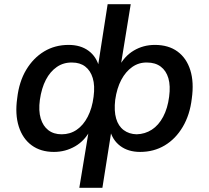

<svg xmlns="http://www.w3.org/2000/svg" viewBox="-20 -715 996 915"><path d="M358 180 404 -98H412Q385 -45 338.5 -18Q292 9 237 9Q174 9 131 -22.5Q88 -54 69.5 -112Q51 -170 62 -247Q71 -326 105 -382.5Q139 -439 190.5 -470Q242 -501 307 -501Q364 -501 402 -473Q440 -445 453 -394H446L493 -695H603L554 -394H545Q572 -447 617.5 -474Q663 -501 718 -501Q783 -501 826 -469.5Q869 -438 887 -380.5Q905 -323 894 -245Q885 -168 851 -110.5Q817 -53 765 -22Q713 9 648 9Q591 9 553 -19.5Q515 -48 503 -99L512 -98L468 180ZM274 -75Q314 -75 345.5 -96.5Q377 -118 398 -158.5Q419 -199 426 -254Q433 -307 422 -343Q411 -379 386 -398Q361 -417 324 -417Q283 -418 251 -396Q219 -374 198.5 -334.5Q178 -295 170 -239Q163 -187 174 -150.5Q185 -114 210.5 -94.5Q236 -75 274 -75ZM631 -75Q671 -76 703.5 -97Q736 -118 757.5 -158.5Q779 -199 786 -254Q793 -306 782.5 -342Q772 -378 746 -397.5Q720 -417 681 -417Q642 -418 610.5 -396Q579 -374 558 -334.5Q537 -295 529 -239Q523 -186 533.5 -150Q544 -114 569.5 -95Q595 -76 631 -75Z"/></svg>

Font: Nunito Sans 10pt SemiExpanded SemiBold
Style: Italic
Weight: 600
Width: 6
Italic angle: -9°
Designer: Vernon Adams
Foundry: Vernon Adams
Version: Version 3.101;gftools[0.9.27]